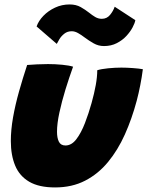

<svg xmlns="http://www.w3.org/2000/svg" viewBox="-20 -790 646 842"><path d="M406.5 -482Q424 -487.5 454.2 -490.5Q484.5 -493.5 512 -493.5Q535 -493.5 562.2 -491.5Q589.5 -489.5 606.5 -486.5Q602 -451.5 595.2 -416.8Q588.5 -382 579.5 -348Q558.5 -269.5 527.8 -200.8Q497 -132 454 -79.8Q411 -27.5 353.5 2.2Q296 32 221.5 32Q151 32 108.2 7Q65.5 -18 46.5 -63.8Q27.5 -109.5 27.5 -171.5Q27.5 -220 37.2 -275.2Q47 -330.5 63.5 -389Q80 -447.5 99 -505Q116 -506.5 142.5 -507.8Q169 -509 190.5 -509Q222 -509 253 -506Q284 -503 300.5 -497.5Q283.5 -450.5 267.2 -397.8Q251 -345 240.5 -296.5Q230 -248 230 -212.5Q230 -185 238.2 -168.5Q246.5 -152 267 -152Q294 -152 315 -179.8Q336 -207.5 352.5 -250.2Q369 -293 381.5 -338Q393.5 -381 400 -417.2Q406.5 -453.5 406.5 -482ZM140.5 -674Q149 -698.5 170.2 -720.5Q191.5 -742.5 221.2 -756.5Q251 -770.5 285 -770.5Q313.5 -770.5 333.8 -759Q354 -747.5 370.5 -734.5Q384 -723.5 397.5 -715.5Q411 -707.5 426.5 -707.5Q448.5 -707.5 462.5 -724.5Q476.5 -741.5 483 -760.5L573.5 -701.5Q571.5 -689 561.5 -670Q551.5 -651 534.2 -632.2Q517 -613.5 492.2 -600.8Q467.5 -588 436 -588Q411.5 -588 390.5 -600Q369.5 -612 351.5 -625.5Q336.5 -637 322.2 -645Q308 -653 294.5 -653Q275.5 -653 262 -642.2Q248.5 -631.5 240.5 -618.2Q232.5 -605 229 -597.5Z"/></svg>

Font: Grandstander Thin Black
Style: Italic
Weight: 900
Italic angle: -15°
Version: Version 1.200